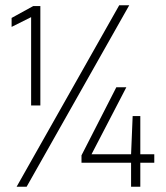

<svg xmlns="http://www.w3.org/2000/svg" viewBox="-20 -708 630 728"><path d="M98 -308V-643L24 -606V-640L106 -685H133V-308ZM43 0 432 -688H470L81 0ZM477 0V-91H289V-119L421 -377H459L327 -123H477L483 -268H512V-123H565V-91H512V0Z"/></svg>

Font: Saira SemiCondensed Thin
Style: Regular
Weight: 250
Width: 4
Designer: Hector Gatti with collaboration of the Omnibus-Type team
Foundry: Omnibus-Type
Version: Version 1.101